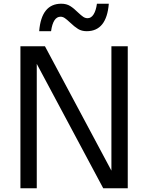

<svg xmlns="http://www.w3.org/2000/svg" viewBox="-20 -1014 798 1034"><path d="M90 -765H222L580 -95V-765H668V0H536L178 -670V0H90ZM310 -994Q338 -994 358 -981.5Q378 -969 400 -947Q417 -931 428 -923.5Q439 -916 452 -916Q471 -916 484 -936.5Q497 -957 502 -994H566Q554 -846 447 -846Q420 -846 400.5 -858Q381 -870 357 -893Q340 -909 329 -916.5Q318 -924 306 -924Q266 -924 255 -846H191Q203 -994 310 -994Z"/></svg>

Font: Application
Style: Regular
Weight: 400
Designer: Wei Huang
Foundry: Wei Huang
Version: Version 0.012